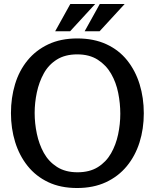

<svg xmlns="http://www.w3.org/2000/svg" viewBox="-20 -933 777 964"><path d="M367 11Q284 11 222 -18.5Q160 -48 118.5 -100Q77 -152 56 -220Q35 -288 35 -365Q35 -442 55.5 -510Q76 -578 118 -629.5Q160 -681 222.5 -710.5Q285 -740 368 -740Q451 -740 514 -711Q577 -682 618.5 -630Q660 -578 681 -510Q702 -442 702 -364Q702 -286 680.5 -218Q659 -150 616.5 -98.5Q574 -47 511.5 -18Q449 11 367 11ZM369 -68Q430 -68 471.5 -94Q513 -120 537.5 -163Q562 -206 573 -258Q584 -310 584 -362Q584 -414 573.5 -466.5Q563 -519 538 -562.5Q513 -606 471 -633Q429 -660 368 -660Q307 -660 265.5 -634Q224 -608 200 -564.5Q176 -521 165 -469Q154 -417 154 -366Q154 -314 165 -261.5Q176 -209 200 -165.5Q224 -122 266 -95Q308 -68 369 -68ZM333 -913H458L332 -776H257ZM481 -913H606L480 -776H405Z"/></svg>

Font: Rosario Light SemiBold
Style: Regular
Weight: 600
Version: Version 1.101; ttfautohint (v1.8.1.43-b0c9)